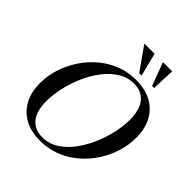

<svg xmlns="http://www.w3.org/2000/svg" viewBox="-249 -1099 1274 1274"><g transform="rotate(45 388.0 -462.0)"><path d="M773 -455.5Q773 -386.5 752 -319.2Q731 -252 692 -192.5Q653 -133 598.8 -87Q544.5 -41 478.2 -15Q412 11 337 11Q208 11 136.2 -62Q64.5 -135 64.5 -259.5Q64.5 -328.5 85.8 -395.8Q107 -463 146 -522.5Q185 -582 239 -628Q293 -674 359.2 -700Q425.5 -726 500.5 -726Q629.5 -726 701.2 -653Q773 -580 773 -455.5ZM179 -206Q179 -111 218.5 -63.5Q258 -16 329.5 -16Q389.5 -16 440.5 -48Q491.5 -80 531.8 -133Q572 -186 600.5 -251Q629 -316 644 -383Q659 -450 659 -509Q659 -604 619.2 -651.5Q579.5 -699 508.5 -699Q448.5 -699 397.5 -667Q346.5 -635 306 -582Q265.5 -529 237.2 -464Q209 -399 194 -332Q179 -265 179 -206ZM506 -772H483.5L371.5 -931L372.5 -935H464.5ZM623 -772H604.5L544.5 -931L545.5 -935H630Z"/></g></svg>

Font: Newsreader 72pt Medium
Style: Italic
Weight: 500
Italic angle: -17°
Designer: Hugues Gentile
Foundry: Production Type
Version: Version 1.003; ttfautohint (v1.8.3)